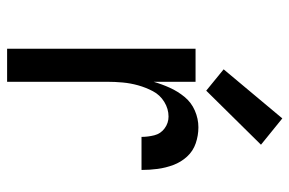

<svg xmlns="http://www.w3.org/2000/svg" viewBox="-157 -657 814 540"><g transform="rotate(90 250.0 -387.0)"><path d="M117 0H210V-281Q210 -303 212 -325Q214 -347 220 -368.5Q226 -390 236.5 -410Q247 -430 266.5 -442Q286 -454 308 -454Q326 -454 341 -443Q356 -432 360.5 -414Q365 -396 365 -378H458Q458 -401 455 -423.5Q452 -446 444 -467.5Q436 -489 420.5 -506Q405 -523 383 -530.5Q361 -538 338 -538Q314 -538 291 -528Q268 -518 252.5 -499Q237 -480 227 -458Q217 -436 210 -412V-530H117ZM235 -560 387 -714 313 -774 175 -609Z"/></g></svg>

Font: Iosevka SS08 Medium
Style: Regular
Weight: 500
Monospace: yes
Designer: Belleve Invis
Foundry: Belleve Invis
Version: Version 3.4.3; ttfautohint (v1.8.3)